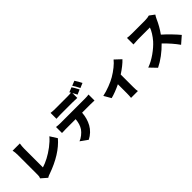

<svg xmlns="http://www.w3.org/2000/svg" viewBox="203 -2083 3417 3417"><g transform="rotate(-45 1912.0 -374.5)"><path d="M282 54 171.9 -41.9Q180.8 -61.8 183.4 -76.9Q186.1 -92 186.1 -112.9V-616.1Q186.1 -683.6 174 -736.2H355.8Q345.2 -670.1 345.2 -616.1V-144.2Q418 -166.2 502 -210.2Q585.9 -254.3 672.2 -319.4Q758.5 -384.6 817.8 -454.9L900.9 -323.2Q716.6 -107.2 348 23.1Q346.6 23.4 338.8 26.1Q331 28.8 326.2 30.7Q321.4 32.7 313.4 36Q305.4 39.4 297.6 44Q289.8 48.7 282 54Z M1115.1 -339.8Q1090.2 -339.8 1018.1 -337V-487.9Q1072.4 -480.8 1115.1 -480.8H1741.1Q1797.2 -480.8 1835.9 -487.9V-337Q1801.5 -339.8 1741.1 -339.8H1527Q1522 -270.2 1504.6 -208.6Q1487.2 -147 1456.7 -91.8Q1426.1 -36.6 1378.9 8.5Q1331.7 53.6 1269.9 84.9L1133.9 -12.1Q1180.8 -29.8 1227.3 -66.6Q1273.8 -103.3 1302.9 -144.2Q1354.4 -222.3 1364 -339.8ZM1127.1 -734Q1174.4 -726.9 1237.9 -726.9H1540.8Q1598 -726.9 1638.8 -731.9Q1632.1 -744 1622.9 -757.1L1713.1 -793Q1744.7 -747.2 1788 -663L1697.1 -623.9Q1694.6 -628.9 1677.9 -660.9Q1661.2 -692.8 1652 -709.9V-585.9Q1587.4 -589.8 1540.8 -589.8H1237.9Q1185.7 -589.8 1127.1 -585.9ZM1816.1 -671.2Q1773.1 -758.5 1741.1 -802.9L1831 -839.1Q1848.4 -813.9 1870.6 -775Q1892.8 -736.2 1905.9 -709.2Z M2592 -612.9 2707 -505Q2673.7 -468 2616.3 -422.4Q2558.9 -376.8 2492.9 -334.2V-24.9Q2492.9 65.7 2501.1 89.8H2328.8Q2334.9 45.5 2334.9 -24.9V-247.2Q2270.2 -215.9 2201.9 -189.6Q2133.5 -163.4 2082 -150.9L2005 -284.1Q2092.7 -302.6 2188.9 -339.8Q2285.2 -377.1 2345.9 -413Q2420.5 -456.7 2488.5 -511.5Q2556.5 -566.4 2592 -612.9Z M3588.8 -723 3682.9 -653.1Q3660.9 -620.4 3643.8 -583.1Q3585.6 -449.6 3500 -331Q3565.7 -273.8 3641.2 -195.5Q3716.6 -117.2 3759.9 -63.9L3626.8 51.8Q3536.6 -76.7 3398.8 -209.9Q3321.4 -130 3230.5 -61.8Q3139.6 6.4 3047.9 51.1L2926.8 -74.9Q3035.5 -114.3 3141.7 -189.8Q3247.9 -265.3 3317.8 -343Q3364.3 -396.3 3400.7 -454.7Q3437.1 -513.1 3452.1 -558.9H3154.8Q3121.8 -558.9 3032 -551.8V-715.9Q3085.6 -708.1 3154.8 -708.1H3473.7Q3508.5 -708.1 3540.1 -712.4Q3571.7 -716.6 3588.8 -723Z"/></g></svg>

Font: Karasuma Gothic
Style: Black
Weight: 900
Designer: Rasmus Andersson / Ryoko Nishizuka
Foundry: Genbu
Version: Version 1.00